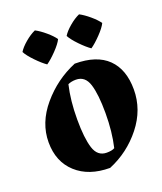

<svg xmlns="http://www.w3.org/2000/svg" viewBox="-136 -805 764 907"><g transform="rotate(-20 246.0 -351.0)"><path d="M271 -505Q381 -505 436.5 -450.5Q492 -396 492 -295Q492 -194 425.5 -110Q359 -26 260 15Q154 15 91 -42.5Q28 -100 28 -197.5Q28 -295 99 -379Q170 -463 271 -505ZM250 -432Q227 -432 210 -424Q192 -348 192 -253.5Q192 -159 208 -108.5Q224 -58 270 -58Q297 -58 310 -66Q328 -142 328 -236.5Q328 -331 312 -381.5Q296 -432 250 -432ZM237 -641Q227 -620 198.5 -590.5Q170 -561 148 -546Q126 -561 97.5 -590.5Q69 -620 58 -641Q70 -661 96.5 -683.5Q123 -706 148 -717Q171 -705 197.5 -682.5Q224 -660 237 -641ZM459 -641Q449 -620 420.5 -590.5Q392 -561 370 -546Q348 -561 319.5 -590.5Q291 -620 280 -641Q292 -661 318.5 -683.5Q345 -706 370 -717Q393 -705 419.5 -682.5Q446 -660 459 -641Z"/></g></svg>

Font: Almendra
Style: Bold
Weight: 700
Designer: Ana Sanfelippo
Foundry: Ana Sanfelippo
Version: Version 1.004